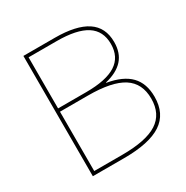

<svg xmlns="http://www.w3.org/2000/svg" viewBox="-167 -869 977 1009"><g transform="rotate(-30 322.0 -365.0)"><path d="M110 0V-730H300Q430 -730 495 -687Q560 -644 560 -555Q560 -489 524 -449Q488 -409 416 -392V-390Q510 -374 555 -327.5Q600 -281 600 -200Q600 -97 526.5 -48.5Q453 0 300 0ZM300 -20Q445 -20 512.5 -63.5Q580 -107 580 -200Q580 -293 512.5 -336.5Q445 -380 300 -380H120V-400H300Q422 -400 481 -438Q540 -476 540 -555Q540 -634 481 -672Q422 -710 300 -710H130V-20Z"/></g></svg>

Font: M PLUS 1 Thin
Style: Regular
Weight: 100
Designer: Coji Morishita
Foundry: UNDERFOREST DESIGN
Version: Version 1.001